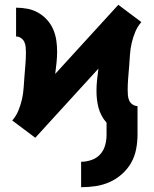

<svg xmlns="http://www.w3.org/2000/svg" viewBox="-20 -562 640 800"><path d="M318 218V112Q340 112 361.5 104.5Q383 97 397.5 81Q412 65 418 43.5Q424 22 424 0V-51Q412 -64 403.5 -80Q395 -96 390.5 -113Q386 -130 384 -147.5Q382 -165 382 -183Q382 -206 384.5 -229.5Q387 -253 390 -276L127 12L79 -24L31 -60Q47 -78 56.5 -101Q66 -124 71.5 -148Q77 -172 78.5 -196.5Q80 -221 82 -245.5Q84 -270 86 -294.5Q88 -319 88 -343Q88 -355 87 -366Q86 -377 81.5 -387Q77 -397 67.5 -403.5Q58 -410 47 -410V-530Q71 -530 94.5 -525.5Q118 -521 138.5 -509.5Q159 -498 175.5 -480Q192 -462 201.5 -440Q211 -418 214.5 -394.5Q218 -371 218 -347Q218 -324 215.5 -300.5Q213 -277 210 -254L473 -542L521 -506L569 -470Q553 -452 543.5 -429Q534 -406 528.5 -382Q523 -358 521.5 -333.5Q520 -309 518 -284.5Q516 -260 514 -235.5Q512 -211 512 -187Q512 -175 513 -164Q514 -153 518.5 -143Q523 -133 532.5 -126.5Q542 -120 553 -120V0Q553 30 547 60.5Q541 91 526 117Q511 143 488 163.5Q465 184 437 196.5Q409 209 379 213.5Q349 218 318 218Z"/></svg>

Font: Iosevka Curly Slab HvEx
Style: Regular
Weight: 900
Width: 7
Monospace: yes
Designer: Belleve Invis
Foundry: Belleve Invis
Version: Version 11.1.0; ttfautohint (v1.8.3)